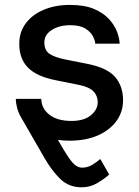

<svg xmlns="http://www.w3.org/2000/svg" viewBox="-20 -573 576 797"><path d="M476.6 -391.7H375.4Q375 -404.1 365.9 -422.2Q356.9 -440.3 334.5 -454.4Q312.1 -468.4 271.3 -468.4Q226.2 -468.4 195.1 -448.7Q164.1 -429 164.1 -397.4Q164.1 -364.3 185.2 -349.8Q206.3 -335.2 251.4 -326L341.6 -308.2Q425.4 -291.5 458.1 -253.2Q490.8 -214.8 490.8 -157Q490.8 -108 462.9 -70Q435 -32 385.3 -10.5Q335.6 11 269.5 11Q244 11 220.5 7.8Q247.2 55 264.2 79.9Q281.2 104.8 294 113.8Q306.8 122.9 321.4 122.9Q344.1 122.9 363.6 110.8Q383.2 98.7 396.3 87L433.2 151.3Q414.4 168.7 384.4 186.6Q354.4 204.5 319.6 204.5Q266.3 204.5 231 170.6Q195.7 136.7 164.8 83.1L66.1 -88.1Q55.4 -107.6 50.6 -127Q45.8 -146.3 45.5 -162.6H151.3Q152 -122.9 185 -96.9Q218 -71 276.6 -71Q328.8 -71 357.2 -94.5Q385.7 -117.9 385.7 -149.1Q385.7 -174.7 368.3 -193.4Q350.9 -212 304.7 -221.2L209.2 -240.4Q131.7 -256 95.7 -292.8Q59.7 -329.5 60 -391.7Q60 -440 87 -476.2Q114 -512.4 161.6 -532.5Q209.2 -552.6 270.6 -552.6Q331 -552.6 370.6 -535.7Q410.2 -518.8 433.2 -493.1Q456.3 -467.3 466.3 -440Q476.2 -412.6 476.6 -391.7Z"/></svg>

Font: Inter Zeller Medium
Style: Regular
Weight: 500
Designer: Rasmus Andersson; Joe Bland
Foundry: zeller
Version: Version 3.015;git-dec3a8cb1